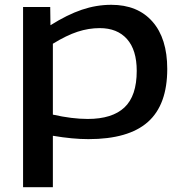

<svg xmlns="http://www.w3.org/2000/svg" viewBox="-20 -569 761 799"><path d="M76 210V-540H189L190 -464Q260 -508 320.5 -528.5Q381 -549 443 -549Q553 -549 614.5 -479Q676 -409 676 -282Q676 -133 595.5 -61.5Q515 10 348 10Q282 10 200 -4V210ZM345 -74Q447 -74 498 -122Q549 -170 549 -274Q549 -361 508.5 -406.5Q468 -452 395 -452Q349 -452 303 -437Q257 -422 200 -387V-92Q280 -74 345 -74Z"/></svg>

Font: Georama Extended Medium
Style: Regular
Weight: 500
Width: 7
Designer: Jean-Baptiste Levee
Foundry: Production Type
Version: Version 1.000